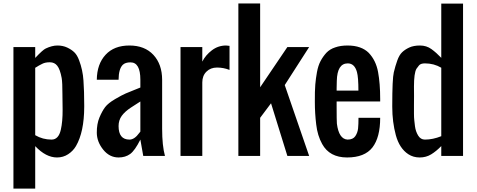

<svg xmlns="http://www.w3.org/2000/svg" viewBox="-20 -895 2735 1102"><path d="M338.4 -348.6Q338.4 -423.8 334 -447.3Q324.7 -497.6 308.6 -517.6Q293 -537.6 266.1 -537.6Q239.3 -537.6 222.7 -528.8Q206.1 -520.5 203.1 -518.6Q200.2 -516.6 191.9 -511.7Q184.1 -506.8 182.1 -505.9V-119.1Q225.1 -93.8 275.9 -93.8Q316.4 -93.8 329.1 -150.4Q339.8 -196.8 339.4 -266.1L338.4 -343.8ZM463.4 -281.2Q462.9 -137.2 416 -56.6Q399.4 -28.3 371.1 -9.8Q342.8 8.8 307.1 8.8Q243.7 8.8 182.1 -56.2V187.5H57.1V-625H182.1V-562.5Q226.1 -609.4 242.7 -616.7Q278.8 -633.8 309.6 -633.8Q340.8 -633.8 365.7 -622.1Q390.6 -610.4 406.7 -594.7Q422.9 -579.1 434.1 -548.8Q455.1 -493.2 459 -433.1Q463.4 -373 463.4 -290.5Z M660.6 -171.4Q660.6 -93.8 723.1 -93.8Q752 -93.8 779.3 -131.8Q784.2 -138.7 785.6 -139.6V-312.5Q777.8 -307.1 759.8 -295.9Q741.7 -284.2 731 -277.3Q696.8 -254.9 678.7 -230Q660.6 -205.1 660.6 -171.4ZM785.6 -437.5Q785.6 -537.1 729 -537.1Q699.2 -537.1 684.6 -522.9Q661.1 -499.5 660.6 -437.5H535.6Q536.6 -527.3 585.9 -580.6Q634.8 -633.8 722.7 -633.8Q810.5 -633.8 860.4 -580.1Q910.2 -526.4 910.6 -437.5V-156.2Q910.6 -58.6 926.8 0H802.2L785.6 -93.8Q754.4 -31.2 727.1 -11.2Q699.7 8.8 660.6 8.8Q608.4 8.8 572.3 -36.1Q536.1 -81.1 535.6 -132.8Q535.2 -183.6 550.8 -220.7Q566.4 -257.8 583.5 -280.3Q600.6 -302.7 640.6 -326.2Q680.7 -349.6 701.2 -358.4Q721.7 -367.2 751.5 -378.9Q781.2 -390.6 785.6 -392.6Z M1277.3 -633.8Q1278.8 -633.8 1297.4 -631.8V-493.7Q1262.7 -507.3 1225.6 -507.3Q1188.5 -507.3 1165 -483.9Q1141.1 -460.4 1141.1 -421.9V0H1016.1V-625H1141.1V-541.5Q1160.2 -579.1 1196.3 -606.4Q1232.4 -633.8 1277.3 -633.8Z M1473.1 -875V-394L1629.4 -625H1754.4L1614.3 -406.7L1754.4 0H1629.4L1535.6 -302.2L1473.1 -218.8V0H1348.1V-875Z M2037.1 -375Q2037.1 -451.2 2028.8 -481.4Q2015.1 -531.2 1976.1 -531.2Q1915.5 -531.2 1913.1 -431.2Q1912.1 -399.4 1912.1 -388.2V-375ZM1912.1 -281.2Q1912.1 -204.1 1913.6 -185.5Q1924.8 -96.7 1974.6 -93.8Q2006.3 -93.8 2019.5 -113.8Q2032.7 -133.8 2035.2 -157.7Q2037.6 -181.6 2037.6 -218.8H2162.1Q2162.1 -106.4 2117.7 -48.8Q2072.8 8.8 1972.2 8.8Q1871.6 8.8 1829.1 -68.4Q1802.2 -116.7 1794.9 -180.7Q1787.1 -244.6 1787.1 -309.1Q1786.6 -373.5 1789.6 -409.2Q1792.5 -444.3 1799.3 -481.4Q1806.2 -518.6 1819.8 -544.4Q1833.5 -570.3 1853 -591.8Q1873.5 -613.3 1903.8 -623Q1934.1 -633.8 1974.6 -633.8Q2015.1 -633.8 2045.4 -623Q2075.7 -612.3 2096.2 -591.8Q2137.7 -548.3 2149.9 -481.9Q2162.1 -416 2162.1 -327.1V-312.5H1912.1Z M2512.7 -563V-874.5H2637.7V0H2512.7V-56.6Q2484.4 -27.3 2455.1 -9.3Q2425.8 8.8 2388.7 8.8Q2352.1 8.8 2323.7 -9.8Q2272.9 -43 2252 -118.7Q2231.4 -194.8 2231.4 -281.7V-287.6Q2231.4 -442.4 2240.2 -479.5Q2249 -516.6 2260.3 -547.9Q2271.5 -579.1 2287.6 -594.7Q2303.7 -610.4 2328.6 -622.1Q2353.5 -633.8 2390.6 -633.8Q2427.7 -633.8 2456.1 -613.3Q2484.4 -592.8 2512.7 -563ZM2418.9 -531.2Q2394.5 -531.2 2384.8 -519.5Q2375 -507.8 2370.1 -500Q2356 -475.1 2356 -398.4L2356.4 -344.2Q2356.4 -322.8 2356 -293Q2356 -263.2 2356 -241.7Q2356 -219.7 2357.9 -204.1Q2359.9 -188.5 2361.8 -170.4Q2365.7 -140.6 2379.9 -117.2Q2394 -93.8 2418.9 -93.8Q2464.4 -93.8 2512.7 -113.3V-506.3Q2470.7 -531.2 2418.9 -531.2Z"/></svg>

Font: Oswald
Style: Book
Weight: 400
Designer: vernon adams
Foundry: vernon adams
Version: Version 1.000